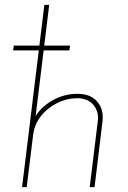

<svg xmlns="http://www.w3.org/2000/svg" viewBox="-20 -772 527 792"><path d="M123 -287Q147 -329 195 -357Q243 -385 300 -385Q353 -385 380.5 -353.5Q408 -322 403 -273L370 0H350L384 -277Q387 -313 365.5 -339Q344 -365 302 -367Q257 -367 217 -347.5Q177 -328 150 -294.5Q123 -261 117 -218L90 0H71L163 -752H183L125 -277ZM37 -584H269L266 -564H34Z"/></svg>

Font: Josefin Sans Thin Thin
Style: Italic
Weight: 250
Italic angle: -7°
Version: Version 2.000